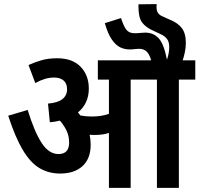

<svg xmlns="http://www.w3.org/2000/svg" viewBox="-20 -916 972 936"><path d="M422 -210Q422 -143 382.5 -106.5Q343 -70 273 -70Q217 -70 172.5 -96.5Q128 -123 91 -185Q54 -247 20 -352L115 -380Q147 -275 182.5 -220Q218 -165 265 -165Q317 -165 317 -221Q317 -253 304.5 -279Q292 -305 272 -328Q249 -322 223 -320L214 -411Q262 -415 284.5 -433Q307 -451 307 -481Q307 -509 290 -523.5Q273 -538 244 -538Q221 -538 198 -531Q175 -524 152 -511L119 -599Q150 -613 183 -622.5Q216 -632 259 -632Q333 -632 373 -590.5Q413 -549 413 -484Q413 -447 399 -417.5Q385 -388 360 -368Q366 -361 372 -353Q398 -348 427 -348Q451 -348 470.5 -351Q490 -354 511 -361V-528H457V-622H932V-528H852V0H745V-528H617V0H511V-268Q493 -262 475.5 -260Q458 -258 439 -258Q429 -258 417 -259Q422 -235 422 -210ZM719 -615Q709 -652 694.5 -665Q680 -678 660 -678Q648 -678 636 -676.5Q624 -675 612 -675Q587 -675 565.5 -685.5Q544 -696 525 -723.5Q506 -751 491 -803L570 -828Q583 -787 596.5 -770.5Q610 -754 636 -754Q651 -754 663.5 -755.5Q676 -757 688 -757Q728 -757 753.5 -729.5Q779 -702 794 -625Q805 -658 805 -686Q805 -713 793.5 -727Q782 -741 764 -749L730 -765Q691 -782 673 -806Q655 -830 655 -883Q655 -885 655 -888.5Q655 -892 655 -895L744 -896Q743 -892 743 -883Q743 -864 750 -853Q757 -842 777 -834L808 -820Q846 -805 866 -779.5Q886 -754 886 -706Q886 -683 880.5 -658Q875 -633 868 -615Z"/></svg>

Font: Noto Sans Condensed SemiBold
Style: Italic
Weight: 600
Width: 3
Italic angle: -12°
Designer: Monotype Design Team
Foundry: Monotype Imaging Inc.
Version: Version 2.013; ttfautohint (v1.8.4.7-5d5b)